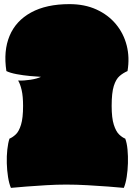

<svg xmlns="http://www.w3.org/2000/svg" viewBox="-20 -895 652 932"><path d="M33 17Q24 -4 19 -36Q14 -68 13 -102.5Q12 -137 15.5 -169Q19 -201 26 -222Q41 -228 56.5 -242.5Q72 -257 82 -289.5Q92 -322 92 -381Q92 -428 85 -458Q78 -488 68 -504Q97 -503 128.5 -508Q160 -513 179 -522Q159 -523 126 -526Q93 -529 61 -535Q29 -541 11 -550Q-4 -648 26.5 -721Q57 -794 131 -834.5Q205 -875 317 -875Q391 -875 448 -849Q505 -823 542.5 -778Q580 -733 595 -674.5Q610 -616 599 -550Q578 -541 560.5 -526Q543 -511 532.5 -478Q522 -445 522 -381Q522 -322 532.5 -289.5Q543 -257 558 -242.5Q573 -228 588 -222Q596 -201 599 -169Q602 -137 601 -102.5Q600 -68 595 -36Q590 -4 581 17Q551 14 504 10.5Q457 7 404 4Q351 1 301 1Q255 1 204.5 4Q154 7 108.5 10.5Q63 14 33 17Z"/></svg>

Font: Oi
Style: Regular
Weight: 400
Designer: Kostas Bartsokas, Mohamad Dakak
Foundry: Foundry5
Version: Version 4.000